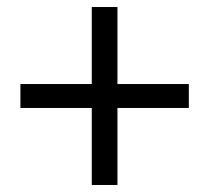

<svg xmlns="http://www.w3.org/2000/svg" viewBox="-20 -642 595 546"><path d="M241 -116V-335H38V-403H241V-622H314V-403H517V-335H314V-116Z"/></svg>

Font: Noto Sans SC
Style: Regular
Weight: 400
Designer: Ryoko NISHIZUKA  (kana, bopomofo & ideographs); Paul D. Hunt (Latin, Greek & Cyrillic); Sandoll Communications , Soo-you
Foundry: Adobe
Version: Version 2.002;hotconv 1.0.116;makeotfexe 2.5.65601